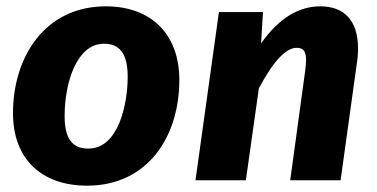

<svg xmlns="http://www.w3.org/2000/svg" viewBox="-20 -569 1190 606"><path d="M314 -549C120 -549 21 -387 21 -212C21 -67 111 17 255 17C445 17 546 -136 546 -317C546 -458 460 -549 314 -549ZM308 -431C359 -431 383 -398 383 -327C383 -238 353 -100 259 -100C208 -100 184 -131 184 -203C184 -310 223 -431 308 -431Z M1055 0 1106 -367C1109 -385 1110 -401 1110 -416C1110 -508 1063 -549 991 -549C924 -549 861 -513 804 -432L810 -531H671L597 0H756L797 -290C844 -379 884 -418 916 -418C935 -418 946 -411 946 -379C946 -370 945 -358 943 -344L896 0Z"/></svg>

Font: Fira Sans OT
Style: Bold Italic
Weight: 700
Italic angle: -8°
Designer: Carrois Corporate & Edenspiekermann
Foundry: Carrois Corporate GbR & Edenspiekermann AG
Version: Version 2.001